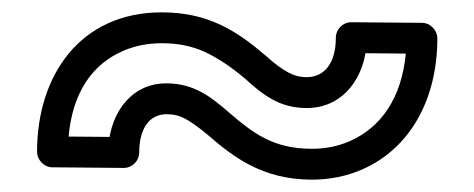

<svg xmlns="http://www.w3.org/2000/svg" viewBox="-20 -449 767 311"><path d="M476.4 -274C534.2 -274 564.6 -319.2 572 -362.8L637.3 -362.2C630.6 -290.8 597.6 -242.8 546.6 -220.4C528 -212.2 507.7 -208 485.2 -208C421.5 -208 388.9 -234.3 350.8 -266.9C323.1 -290.9 294.9 -314 249.8 -314C193.1 -314 164.5 -268.6 157.5 -227.2L91.1 -227.8C97.6 -299.2 129.4 -345.4 180.4 -367C199.1 -374.9 219.5 -379 242.1 -379C268.4 -379 291.1 -374.3 311 -365.2C331.5 -355.9 354.4 -340.8 377.3 -321.3C404.9 -296.4 431.9 -274 476.4 -274ZM40 -203C40 -190.9 50.5 -178.1 64.8 -178L180.3 -177C194.3 -176.9 205.5 -188.5 205.5 -202C205.5 -240.4 221.7 -264 249.8 -264C261.4 -264 271.1 -261.5 280.2 -256.6C290.9 -250.7 303.6 -241.6 318.2 -229.1C357.1 -195.6 404.6 -158 485.2 -158C514 -158 541.4 -163.5 566.8 -174.6C645 -209 688.4 -288.8 688.4 -387C688.4 -399.1 677.9 -411.9 663.6 -412L549.2 -413C535.2 -413.1 524 -401.5 524 -388C524 -348.4 506.9 -324 476.4 -324C466.5 -324 457.3 -326.2 447.8 -331.2C437.4 -336.6 425.4 -345.2 410.4 -358.8C364.5 -398.1 318.3 -429 242.1 -429C109.3 -429 40 -326.2 40 -203Z"/></svg>

Font: Asimov
Style: WidOu
Weight: 500
Designer: Google
Version: Version 2.000980; 2014